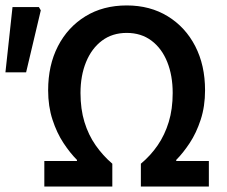

<svg xmlns="http://www.w3.org/2000/svg" viewBox="-28 -686 833 706"><path d="M135 0V-94H255V-98Q230 -123 205.5 -160Q181 -197 165 -246Q149 -295 149 -354Q149 -446 185 -516Q221 -586 286 -626Q351 -666 438 -666Q524 -666 589 -626Q654 -586 690 -516Q726 -446 726 -354Q726 -295 710 -246Q694 -197 669.5 -160Q645 -123 620 -98V-94H740V0H490V-84Q526 -114 552 -152Q578 -190 592.5 -237.5Q607 -285 607 -344Q607 -408 587 -458Q567 -508 529 -536.5Q491 -565 438 -565Q385 -565 347 -536.5Q309 -508 288.5 -458Q268 -408 268 -344Q268 -285 282.5 -237.5Q297 -190 323.5 -152Q350 -114 385 -84V0ZM-8 -420 18 -660H115L122 -648L68 -420Z"/></svg>

Font: Source Sans 3 SemiBold
Style: Regular
Weight: 600
Designer: Paul D. Hunt
Foundry: Adobe
Version: Version 3.046;hotconv 1.0.118;makeotfexe 2.5.65603